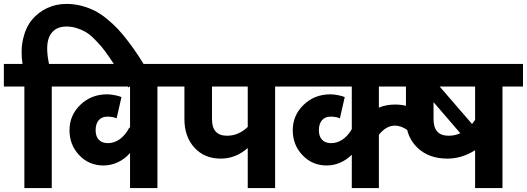

<svg xmlns="http://www.w3.org/2000/svg" viewBox="-55 -960 2698 983"><path d="M69.8 2.9V-517.1H-35.2V-632.8H60.1Q49.8 -703.1 63.5 -762Q77.1 -820.8 109.1 -859.1Q141.1 -897.5 186.5 -918.7Q231.9 -939.9 285.2 -939.9Q324.2 -939.9 360.6 -930.7Q397 -921.4 428.2 -905.8Q459.5 -890.1 490.7 -864.7Q522 -839.4 547.9 -812Q573.7 -784.7 602.5 -746.6Q631.3 -708.5 654.8 -672.6Q678.2 -636.7 707 -589.8L602.1 -512.2Q572.8 -561.5 552.2 -594.5Q531.7 -627.4 507.3 -663.3Q482.9 -699.2 463.9 -721.7Q444.8 -744.1 422.6 -765.6Q400.4 -787.1 379.4 -798.6Q358.4 -810.1 334.7 -817.1Q311 -824.2 285.2 -824.2Q225.1 -824.2 200.2 -777.6Q175.3 -731 195.8 -632.8H314.9V-517.1H210V2.9Z M244.6 -632.8H856V-517.1H751V2.9H610.8V-176.8Q585.9 -147.5 550 -130.1Q514.2 -112.8 474.6 -112.8Q400.9 -112.8 350.8 -165.3Q300.8 -217.8 300.8 -293Q300.8 -369.6 356.4 -423.3Q412.1 -477.1 493.7 -477.1Q511.2 -477.1 534.2 -472.4Q557.1 -467.8 566.9 -462.9L542 -354Q524.4 -362.8 493.7 -362.8Q466.3 -362.8 450.4 -344.5Q434.6 -326.2 434.6 -293Q434.6 -261.7 450.9 -244.4Q467.3 -227.1 497.6 -227.1Q530.3 -227.1 559.1 -248Q587.9 -269 607.9 -308.1L610.8 -303.2V-517.1H244.6Z M785.2 -632.8H1458.5V-517.1H1353.5V2.9H1213.4V-202.1Q1151.4 -147.9 1075.2 -147.9Q991.7 -147.9 940.4 -204.1Q889.2 -260.3 889.2 -350.1V-517.1H785.2ZM1107.4 -265.1Q1166.5 -265.1 1213.4 -310.1V-517.1H1030.3V-350.1Q1030.3 -265.1 1107.4 -265.1Z M1746.1 2.9V-168Q1721.2 -142.6 1687.7 -127.7Q1654.3 -112.8 1617.7 -112.8Q1543.9 -112.8 1493.9 -165.3Q1443.8 -217.8 1443.8 -293Q1443.8 -369.6 1499.5 -423.3Q1555.2 -477.1 1636.7 -477.1Q1654.3 -477.1 1677.2 -472.4Q1700.2 -467.8 1710 -462.9L1685.1 -354Q1667.5 -362.8 1636.7 -362.8Q1609.4 -362.8 1593.5 -344.5Q1577.6 -326.2 1577.6 -293Q1577.6 -261.7 1594 -244.4Q1610.4 -227.1 1640.6 -227.1Q1671.4 -227.1 1698.7 -245.6Q1726.1 -264.2 1746.1 -298.8V-517.1H1387.7V-632.8H1990.7V-517.1H1884.8V-409.2Q1922.4 -424.8 1968.8 -424.8Q2044.4 -424.8 2105 -379.9L2032.7 -293Q1998 -316.9 1966.8 -316.9Q1922.4 -316.9 1884.8 -270V2.9Z M1919.4 -632.8H2622.6V-517.1H2517.6V2.9H2377.4V-190.9Q2309.6 -147.9 2235.4 -147.9Q2140.1 -147.9 2081.8 -204.1Q2023.4 -260.3 2023.4 -350.1V-517.1H1919.4ZM2241.7 -265.1Q2273.9 -265.1 2301.8 -277.8L2164.6 -437V-350.1Q2164.6 -265.1 2241.7 -265.1ZM2361.8 -325.2Q2364.3 -328.6 2369.6 -335.7Q2375 -342.8 2377.4 -346.2V-517.1H2195.8Z"/></svg>

Font: LT Superior
Style: Bold
Weight: 400
Designer: Daniel Lyons
Foundry: LyonsType
Version: Version 1.000